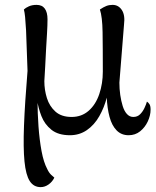

<svg xmlns="http://www.w3.org/2000/svg" viewBox="-20 -541 640 788"><path d="M147 227Q118 227 102 202Q86 177 80.5 121.5Q75 66 78.5 -25.5Q82 -117 93 -250L87 -416Q85 -452 83 -471.5Q81 -491 78 -502Q85 -509 98.5 -515Q112 -521 130 -521Q153 -521 164 -505.5Q175 -490 175 -462Q175 -437 173 -404.5Q171 -372 169 -337Q167 -302 165.5 -268.5Q164 -235 162 -208Q162 -172 172.5 -138.5Q183 -105 207.5 -83Q232 -61 274 -61Q315 -61 344 -86.5Q373 -112 387.5 -155Q402 -198 402 -247Q402 -347 401 -409.5Q400 -472 390 -502Q405 -512 416.5 -516.5Q428 -521 442 -521Q466 -521 480 -500Q494 -479 489 -440L470 -202Q470 -176 473.5 -151.5Q477 -127 483.5 -106Q490 -85 501 -73Q512 -61 527 -61Q544 -61 555 -72Q566 -83 573 -98Q580 -113 583 -124Q588 -121 593 -114Q598 -107 598 -91Q598 -67 586.5 -42.5Q575 -18 555 -2Q535 14 508 14Q478 14 458.5 -6Q439 -26 429.5 -61.5Q420 -97 418 -143H419Q408 -100 387.5 -64Q367 -28 336.5 -7Q306 14 267 14Q219 14 191 -8.5Q163 -31 150 -64.5Q137 -98 132 -132H134Q134 -77 138 -22Q142 33 150.5 79Q159 125 174 153Q181 168 190 176.5Q199 185 203 188Q195 205 179.5 216Q164 227 147 227Z"/></svg>

Font: Arima Thin Medium
Style: Regular
Weight: 500
Version: Version 1.100